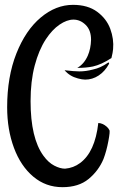

<svg xmlns="http://www.w3.org/2000/svg" viewBox="-20 -694 512 800"><path d="M9.8 -247.1Q9.8 -374 48.3 -471.2Q86.9 -568.4 149.9 -621.1Q212.9 -673.8 284.2 -673.8Q345.7 -673.8 384.8 -645Q423.8 -616.2 439.5 -573.7Q455.1 -531.2 451.2 -489.3Q450.2 -475.6 444.3 -452.1Q402.3 -424.8 367.2 -417Q338.9 -411.1 301.8 -411.1Q330.1 -426.8 345.7 -461.9Q358.4 -491.2 359.4 -528.3Q359.4 -568.4 336.9 -590.3Q314.5 -612.3 286.1 -612.3Q258.8 -612.3 228 -591.3Q197.3 -570.3 170.9 -530.3Q141.6 -485.4 124.5 -420.4Q107.4 -355.5 107.4 -272.5Q107.4 -118.2 161.1 -44.9Q181.6 -16.6 206.1 -3.9Q230.5 8.8 251 8.8Q286.1 5.9 313.5 -14.6Q376 -60.5 389.6 -181.6Q408.2 -180.7 424.8 -166Q431.6 -160.2 435.5 -152.3Q439.5 -148.4 431.6 -106.4Q423.8 -64.5 411.1 -31.2Q390.6 17.6 349.1 51.8Q307.6 85.9 240.2 85.9Q170.9 85.9 118.7 42Q66.4 -2 38.1 -78.1Q9.8 -154.3 9.8 -247.1ZM304.7 -367.2Q270.5 -376 249 -401.4Q290 -396.5 310.5 -396.5Q337.9 -396.5 367.2 -404.3Q399.4 -411.1 429.7 -432.6Q432.6 -434.6 434.1 -432.6Q435.5 -430.7 433.6 -426.8Q417 -396.5 391.1 -379.4Q365.2 -362.3 335 -362.3Q322.3 -362.3 304.7 -367.2Z"/></svg>

Font: BKP Parklife Display
Style: Regular
Weight: 400
Designer: Font Diner, Inc.; LA MECHKY PLUS GmbH
Foundry: Font Diner, Inc.; LA MECHKY PLUS GmbH
Version: Version 1.007